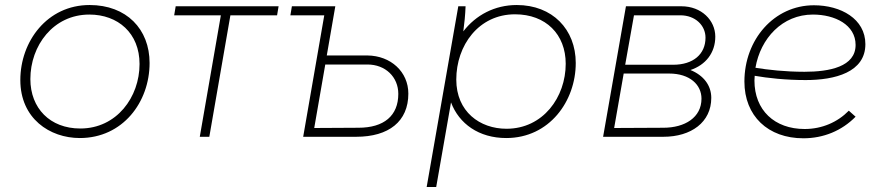

<svg xmlns="http://www.w3.org/2000/svg" viewBox="-20 -545 3522 765"><path d="M298 5C469 5 576 -138 576 -294C576 -429 484 -525 337 -525C168 -525 61 -380 61 -226C61 -73 178 5 298 5ZM300 -33C179 -33 101 -114 101 -230C101 -363 192 -487 336 -487C450 -487 536 -413 536 -290C536 -158 445 -33 300 -33Z M674 -484H860L776 0H814L898 -484H1084L1090 -520H680Z M1188 0H1399C1529 0 1607 -61 1607 -172C1607 -259 1537 -323 1444 -324H1282L1316 -520H1143L1137 -484H1272ZM1232 -35 1276 -288H1444C1516 -288 1567 -238 1567 -171C1567 -84 1510 -36 1408 -36Z M1680 200H1718L1777 -137C1809 -52 1888 5 1997 5C2169 5 2274 -142 2274 -294C2274 -428 2181 -525 2039 -525C1951 -525 1876 -485 1826 -420C1830 -449 1834 -487 1835 -520H1806ZM1998 -32C1892 -32 1798 -100 1798 -228C1798 -364 1887 -488 2032 -488C2155 -488 2234 -408 2234 -291C2234 -158 2144 -32 1998 -32Z M2383 0H2623C2734 0 2814 -58 2814 -155C2814 -205 2783 -245 2731 -266C2791 -286 2830 -334 2830 -399C2830 -464 2775 -520 2695 -520H2474ZM2427 -35 2465 -252H2646C2729 -252 2775 -207 2775 -152C2775 -77 2709 -36 2623 -36ZM2471 -287 2506 -484H2691C2750 -484 2791 -444 2791 -395C2791 -329 2742 -287 2662 -287Z M3181 6C3261 6 3334 -24 3389 -80L3362 -104C3317 -58 3255 -31 3186 -31C3066 -31 2986 -106 2986 -224L2987 -243C3039 -234 3110 -226 3190 -226C3307 -226 3428 -257 3428 -369C3428 -470 3330 -524 3223 -524C3064 -524 2946 -387 2946 -220C2946 -83 3040 6 3181 6ZM2990 -275C3010 -392 3097 -487 3219 -487C3307 -487 3389 -446 3389 -366C3389 -279 3285 -259 3185 -259C3108 -259 3039 -267 2990 -275Z"/></svg>

Font: Fixel Display ExtraLight
Style: Italic
Weight: 200
Italic angle: -10°
Designer: AlfaBravo + MacPaw
Foundry: Kyrylo Tkachov, Marchela Mozhyna, Serhii Makarenko, Maria Weinstein, Zakhar Kryvoshyya
Version: Version 1.210;Glyphs 3.2 (3217)